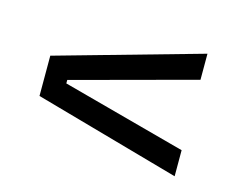

<svg xmlns="http://www.w3.org/2000/svg" viewBox="-59 -563 634 504"><g transform="rotate(15 258.0 -310.5)"><path d="M449 -406.3 111.3 -315.3V-305.9L449 -214.9V-144.1L51.8 -255.9V-365.3L449 -477.1Z"/></g></svg>

Font: Anek Devanagari Medium
Style: Regular
Weight: 500
Designer: Kailash Malviya (Devanagari) & Yesha Goshar (Latin)
Foundry: Ek Type
Version: Version 1.003